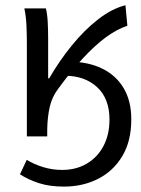

<svg xmlns="http://www.w3.org/2000/svg" viewBox="-20 -518 534 729"><path d="M82 0V-352.6Q82 -382 80.6 -417.8Q79.3 -453.6 72.5 -486.1H154.1Q159.4 -466.8 161.1 -435.9Q162.8 -404.9 162.8 -372.7V-220.6H166.8Q205.3 -287.2 252.8 -345.5Q300.2 -403.8 352.4 -444.5Q404.6 -485.1 456.3 -498.1L463.6 -420.3Q423.4 -406.9 381.4 -376Q339.3 -345 294.1 -295.9Q248.9 -246.8 199.4 -178.8Q177.4 -149.6 168.7 -111.3Q160 -72.9 159.3 -25.3V0ZM222.2 190.5Q168.2 190.5 128 177.4Q87.7 164.4 55.8 143.8L81.6 88.9Q108.7 105.7 143.5 116.4Q178.4 127.2 215.8 127.2Q269.5 127.2 310.1 102.9Q350.8 78.7 373.2 35.7Q395.7 -7.2 395.7 -64.3Q395.7 -143.7 348.7 -187.1Q301.7 -230.4 226.1 -230.4L242.8 -283.7Q313.7 -283.7 366.8 -258.2Q419.8 -232.8 449.2 -183.9Q478.5 -135.1 478.5 -65Q478.5 17.6 444.6 74.4Q410.6 131.3 352.7 160.9Q294.7 190.5 222.2 190.5Z"/></svg>

Font: Source Sans 3 Variable
Style: Regular
Weight: 200
Designer: Paul D. Hunt
Foundry: Adobe Systems Incorporated
Version: Version 3.026